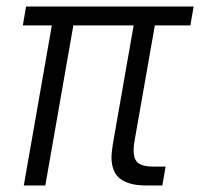

<svg xmlns="http://www.w3.org/2000/svg" viewBox="-20 -569 614 589"><path d="M53 0 139 -491H50L60 -549H574L564 -491H455L394 -144Q390 -125 390 -108Q390 -79 404.5 -68.5Q419 -58 449 -58H488L478 0H428Q377 0 349.5 -20Q322 -40 322 -88Q322 -98 326 -126L390 -491H205L119 0Z"/></svg>

Font: Open Sauce One Light Italic
Style: Regular
Weight: 300
Italic angle: -10°
Designer: Alfredo Marco Pradil
Foundry: Creative Sauce Fz LLC
Version: Version 1.477